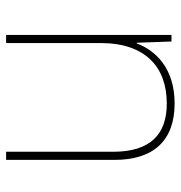

<svg xmlns="http://www.w3.org/2000/svg" viewBox="-2 -616 578 613"><g transform="rotate(-90 286.5 -310.0)"><path d="M481 -579H455V-277C455 -133 377 -66 262 -66C163 -66 108 -119 108 -237V-579H82V-233C82 -108 144 -41 262 -41C374 -41 431 -101 454 -162H456L460 -51H481Z"/></g></svg>

Font: Noto Sans Tamil UI Thin
Style: Regular
Weight: 100
Designer: Jelle Bosma - Monotype Design Team
Foundry: Monotype Imaging Inc.
Version: Version 2.004